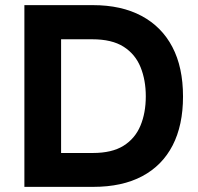

<svg xmlns="http://www.w3.org/2000/svg" viewBox="-20 -728 770 748"><path d="M75 0V-708H342Q453 -708 531.5 -666Q610 -624 651.5 -545Q693 -466 693 -352Q693 -240 652.5 -161.5Q612 -83 534 -41.5Q456 0 343 0ZM218 -132H342Q416 -132 461 -160Q506 -188 527 -238Q548 -288 548 -353Q548 -416 527.5 -466.5Q507 -517 461.5 -546Q416 -575 339 -575H218Z"/></svg>

Font: Onest
Style: Bold
Weight: 700
Designer: Dmitri Voloshin, Andrey Kudryavtsev
Foundry: Dmitri Voloshin, Andrey Kudryavtsev
Version: Version 1.000;gftools[0.9.33]